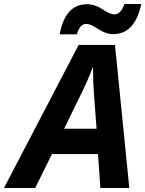

<svg xmlns="http://www.w3.org/2000/svg" viewBox="-80 -942 728 962"><path d="M487.8 -771Q466.3 -771 445.6 -779.1Q424.8 -787.1 411.1 -796.9Q375 -822.3 351.1 -822.3Q335.9 -822.3 324 -808.6Q312 -794.9 305.2 -770H218.8Q247.1 -920.9 356 -920.9Q377.4 -920.9 398.7 -913.1Q419.9 -905.3 433.6 -895.5Q469.2 -870.1 493.2 -870.1Q509.3 -870.1 521.2 -882.3Q533.2 -894.5 543.9 -921.9H627.9Q595.7 -771 487.8 -771ZM96.2 0H-60.1L314 -716.8H496.1L567.9 0H422.9L411.1 -169.9H180.2ZM386.2 -591.3V-608.9Q366.2 -553.2 333 -484.9L241.2 -296.9H403.8L391.1 -467.8Q386.2 -528.3 386.2 -591.3Z"/></svg>

Font: Open Sans Hebrew
Style: Bold Italic
Weight: 700
Italic angle: -12°
Foundry: Ascender Corporation, Yanek Iontef
Version: Version 2.001;PS 002.001;hotconv 1.0.70;makeotf.lib2.5.58329